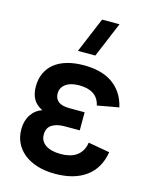

<svg xmlns="http://www.w3.org/2000/svg" viewBox="-121 -880 765 974"><g transform="rotate(15 261.0 -393.0)"><path d="M306 -617.5H214.5L292 -802.5H383.5ZM262.5 15Q210 15 168.8 2Q127.5 -11 98.8 -34.2Q70 -57.5 55 -89.5Q40 -121.5 40 -159.5Q40 -204 61 -236Q82 -268 118 -280Q84.5 -296.5 69.8 -323Q55 -349.5 55 -388Q55 -427.5 69.2 -458.5Q83.5 -489.5 110.2 -511Q137 -532.5 176 -543.8Q215 -555 264.5 -555Q304.5 -555 341.2 -546.8Q378 -538.5 408 -519.5Q438 -500.5 459.8 -470Q481.5 -439.5 492 -395L379 -374.5Q370 -413.5 341.8 -432Q313.5 -450.5 266.5 -450.5Q246 -450.5 228.5 -446.2Q211 -442 198.2 -433.2Q185.5 -424.5 178.2 -411.8Q171 -399 171 -382Q171 -355.5 190 -340.5Q209 -325.5 248 -325.5H328V-230.5H248Q207.5 -230.5 182.2 -214.5Q157 -198.5 157 -162.5Q157 -128.5 185.5 -109Q214 -89.5 265.5 -89.5Q290 -89.5 310.8 -94.8Q331.5 -100 347.5 -111.2Q363.5 -122.5 374 -140Q384.5 -157.5 388 -182L501 -162Q486.5 -75 425 -30Q363.5 15 262.5 15Z"/></g></svg>

Font: Vela Sans Bd
Style: Bold
Weight: 700
Designer: Principal design: Mikhail Sharanda - project Manrope.
Design modification: Ravid Balaliev
Foundry: Mikhail Sharanda
Version: Version 1.001